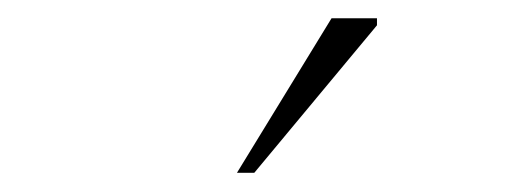

<svg xmlns="http://www.w3.org/2000/svg" viewBox="-20 -700 540 205"><path d="M233 -515.5 334 -680.5H382.5V-673L251.5 -515.5Z"/></svg>

Font: Newsreader 16pt 16pt ExtraLight
Style: Regular
Weight: 250
Version: Version 1.003